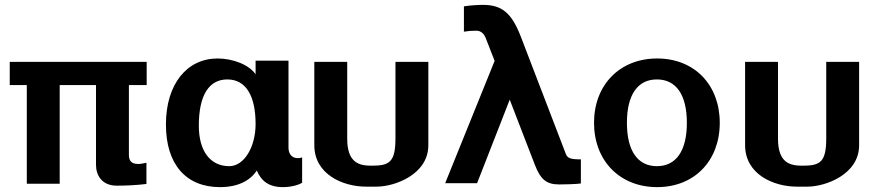

<svg xmlns="http://www.w3.org/2000/svg" viewBox="-20 -754 3605 788"><path d="M374 -77C374 -34 399 8 459 8C499 8 541 6 581 1V-86C567 -83 556 -81 547 -81C516 -81 509 -98 509 -119V-405H582V-500H20V-405H90V0H225V-405H374Z M913 -428C989 -428 1029 -361 1029 -245C1029 -149 981 -72 921 -72C843 -72 796 -134 796 -238C796 -364 838 -428 913 -428ZM1164 -505H1029V-449C1003 -488 936 -514 873 -514C748 -514 661 -410 661 -243C661 -81 742 14 883 14C956 14 1006 -12 1034 -54C1052 -11 1084 14 1141 14C1171 14 1202 7 1220 -4V-108C1212 -105 1204 -105 1202 -105C1178 -105 1164 -122 1164 -148Z M1270 -158C1270 -38 1388 12 1482 12H1526C1600 12 1738 -38 1738 -158V-500H1603V-185C1603 -85 1575 -74 1504 -74C1455 -74 1405 -85 1405 -185V-500H1270Z M1807 -2H1938L2072 -345L2175 -78C2198 -19 2221 3 2275 3C2289 3 2346 2 2364 -1V-100C2322 -100 2309 -104 2302 -123L2117 -605C2079 -703 2038 -734 1962 -734C1943 -734 1908 -732 1884 -728V-624C1904 -627 1915 -628 1935 -628C1955 -628 1967 -614 1973 -599L2010 -504Z M2418 -250C2418 -94 2524 14 2677 14C2829 14 2934 -93 2934 -250C2934 -406 2830 -514 2677 -514C2524 -514 2418 -406 2418 -250ZM2553 -250C2553 -365 2597 -428 2676 -428C2755 -428 2799 -365 2799 -250C2799 -135 2755 -72 2676 -72C2597 -72 2553 -135 2553 -250Z M3038 -158C3038 -38 3156 12 3250 12H3294C3368 12 3506 -38 3506 -158V-500H3371V-185C3371 -85 3343 -74 3272 -74C3223 -74 3173 -85 3173 -185V-500H3038Z"/></svg>

Font: Perun
Style: Bold
Weight: 700
Foundry: Copyright (c) Stefan Peev, Context Ltd, 2016
Version: Version 1.089